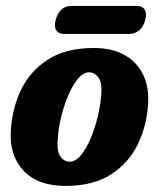

<svg xmlns="http://www.w3.org/2000/svg" viewBox="-20 -618 536 648"><path d="M296 -456Q359 -456 401 -432Q443 -408 463 -366.2Q483 -324.5 480 -272Q476.5 -196 445.5 -131.8Q414.5 -67.5 354 -29Q293.5 9.5 201.5 9.5Q107.5 9.5 59.5 -42Q11.5 -93.5 16.5 -175Q20 -249.5 50.5 -313.8Q81 -378 141.8 -417Q202.5 -456 296 -456ZM215.5 -72.5Q235.5 -72.5 253.2 -94.2Q271 -116 285.5 -150Q300 -184 309.2 -221.8Q318.5 -259.5 321 -291.5Q326 -336.5 313 -355.2Q300 -374 280.5 -374Q261 -374 243 -352.2Q225 -330.5 210.5 -296.5Q196 -262.5 186.8 -224.8Q177.5 -187 175.5 -155Q170.5 -110 183 -91.2Q195.5 -72.5 215.5 -72.5ZM168 -550.5Q181 -598 221 -598H442Q460.5 -598 468.2 -585.8Q476 -573.5 470 -550.5Q464 -527.5 449.8 -515.5Q435.5 -503.5 417 -503.5H196.5Q177.5 -503.5 169.8 -515.8Q162 -528 168 -550.5Z"/></svg>

Font: Fraunces 144pt SuperSoft
Style: Bold Italic
Weight: 700
Italic angle: -16°
Version: Version 1.000;[0bf87f6ff]